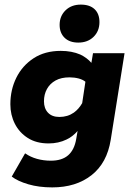

<svg xmlns="http://www.w3.org/2000/svg" viewBox="-20 -633 583 834"><path d="M207 181Q149 181 103 167.5Q57 154 31 134L89 33Q112 49 140.5 57Q169 65 201 65Q249 65 276 41.5Q303 18 311 -29L317 -64Q295 -39 269 -27Q234 -10 191 -10Q138 -10 101 -33.5Q64 -57 44.5 -95.5Q25 -134 25 -180Q25 -243 51 -295.5Q77 -348 126 -380Q175 -412 244 -412Q292 -412 329 -396Q358 -382 377 -360L384 -402H521L461 -26Q445 75 377.5 128Q310 181 207 181ZM238 -125Q274 -125 301 -144Q322 -159 337 -185L351 -278Q340 -287 322 -292Q303 -297 282 -297Q246 -297 221.5 -283.5Q197 -270 184 -246.5Q171 -223 171 -193Q171 -162 188.5 -143.5Q206 -125 238 -125ZM320 -448Q282 -448 260.5 -469Q239 -490 239 -525Q239 -563 264.5 -588Q290 -613 331 -613Q370 -613 391 -593Q412 -573 412 -537Q412 -498 386.5 -473Q361 -448 320 -448Z"/></svg>

Font: Rokkitt SemiBold ExtraBold
Style: Italic
Weight: 800
Italic angle: -9°
Version: Version 3.103